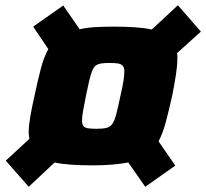

<svg xmlns="http://www.w3.org/2000/svg" viewBox="-20 -712 789 735"><path d="M90 3 2 -97 92 -180Q92 -186 91 -190.5Q90 -195 90 -200Q90 -205 90 -210Q90 -231 96 -266Q102 -301 112 -345Q125 -406 136.5 -450Q148 -494 165 -524L107 -610L222 -691L285 -600Q310 -606 342 -608Q374 -610 414 -610Q461 -610 497.5 -607.5Q534 -605 561 -599L661 -692L749 -591L657 -508Q659 -503 659 -498.5Q659 -494 659 -489Q659 -462 653.5 -426Q648 -390 639 -345Q626 -287 614.5 -244Q603 -201 587 -171L651 -78L536 3L471 -90Q445 -85 411 -82Q377 -79 334 -79Q289 -79 253 -81.5Q217 -84 189 -90ZM349 -219Q374 -219 388 -222.5Q402 -226 410.5 -238.5Q419 -251 425.5 -276.5Q432 -302 441 -345Q449 -379 452.5 -401.5Q456 -424 456 -438Q456 -453 450 -460Q444 -467 432 -469Q420 -471 400 -471Q380 -471 367 -469Q354 -467 346 -460.5Q338 -454 332.5 -440Q327 -426 321.5 -403Q316 -380 309 -345Q302 -310 298 -287.5Q294 -265 294 -251Q294 -237 299 -230Q304 -223 316.5 -221Q329 -219 349 -219Z"/></svg>

Font: Saira SemiExpanded ExtraBold
Style: Italic
Weight: 800
Width: 6
Italic angle: -12°
Designer: Hector Gatti with collaboration of the Omnibus-Type team
Foundry: Omnibus-Type
Version: Version 1.101